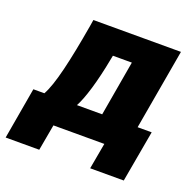

<svg xmlns="http://www.w3.org/2000/svg" viewBox="-174 -639 893 886"><g transform="rotate(20 273.0 -196.0)"><path d="M-57 128H108L131 0H381L358 128H523L568 -125H499L568 -520H138L133 -489C102 -308 73 -181 41 -125H-13ZM201 -125C225 -169 253 -258 276 -381L279 -396H372L325 -125Z"/></g></svg>

Font: Fixel Text 20240404 ExtraBold
Style: Italic
Weight: 800
Width: 4
Italic angle: -10°
Designer: AlfaBravo + MacPaw
Foundry: Kyrylo Tkachov, Marchela Mozhyna, Serhii Makarenko, Maria Weinstein, Zakhar Kryvoshyya
Version: Version 1.211;Glyphs 3.2 (3225)